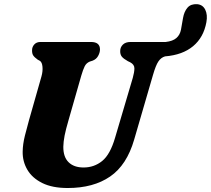

<svg xmlns="http://www.w3.org/2000/svg" viewBox="-20 -906 1033 940"><path d="M543.5 -232 630 -524.5Q638 -553 638 -571.5Q638 -590 617.5 -601L606 -606.5Q584.5 -618.5 576.2 -629Q568 -639.5 568.5 -656.5Q568.5 -674.5 581.5 -687.5Q594.5 -700.5 619.5 -700.5H791.5Q826 -704.5 843.5 -719.8Q861 -735 866 -760.5L876 -817.5Q881.5 -849.5 898 -868.5Q914.5 -887.5 945.5 -885.5Q973 -883 985 -858.2Q997 -833.5 990.5 -797.5Q977 -723 925.5 -680Q874 -637 788 -630Q768.5 -624.5 755.5 -605.2Q742.5 -586 729 -539L637 -223Q601 -98 519.2 -41.8Q437.5 14.5 311.5 14.5Q236 14.5 186.8 -10Q137.5 -34.5 113.8 -75.2Q90 -116 91 -164Q91.5 -200 102 -242.2Q112.5 -284.5 122 -317.5L183 -532Q190 -557 188 -579Q186 -601 175.5 -608L164.5 -614Q148.5 -625.5 142.5 -634.8Q136.5 -644 137 -660.5Q137 -676.5 148 -688.5Q159 -700.5 178 -700.5H425.5Q470 -700.5 469.5 -663Q469 -647.5 460.2 -631.8Q451.5 -616 433.5 -609L419.5 -604.5Q402.5 -597.5 394.5 -581.2Q386.5 -565 378 -536L315.5 -317.5Q302 -271.5 296.2 -241.8Q290.5 -212 290 -188Q289.5 -137.5 315.8 -111.8Q342 -86 389 -86Q441 -86 480.2 -117.8Q519.5 -149.5 543.5 -232Z"/></svg>

Font: Fraunces 9pt S100
Style: Bold Italic
Weight: 700
Italic angle: -16°
Version: Version 1.000; ttfautohint (v1.8.3)